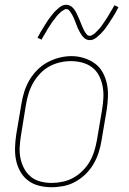

<svg xmlns="http://www.w3.org/2000/svg" viewBox="-20 -776 540 804"><path d="M195 8Q169 8 143 1.5Q117 -5 97 -20.5Q77 -36 64.5 -58.5Q52 -81 47 -106.5Q42 -132 43 -159Q44 -186 48 -213L70 -343Q74 -368 82 -393Q90 -418 103.5 -441Q117 -464 136.5 -483.5Q156 -503 179.5 -515.5Q203 -528 228.5 -534.5Q254 -541 279 -541Q306 -541 331.5 -533Q357 -525 377.5 -510Q398 -495 410.5 -472Q423 -449 428 -423.5Q433 -398 432 -371Q431 -344 427 -317L405 -187Q401 -162 393 -137Q385 -112 371.5 -89Q358 -66 338.5 -47Q319 -28 295.5 -15Q272 -2 246.5 3Q221 8 195 8ZM196 -10Q219 -10 242.5 -15Q266 -20 287 -31.5Q308 -43 326 -61Q344 -79 356 -100Q368 -121 375 -144Q382 -167 386 -190L408 -320Q412 -344 413 -368.5Q414 -393 409.5 -416Q405 -439 394.5 -459.5Q384 -480 365.5 -494Q347 -508 324 -514Q301 -520 277 -520Q253 -520 230 -514.5Q207 -509 186 -497.5Q165 -486 148 -468Q131 -450 119 -429Q107 -408 100 -385.5Q93 -363 89 -340L68 -210Q64 -186 62.5 -161.5Q61 -137 65.5 -114.5Q70 -92 80.5 -71.5Q91 -51 108.5 -36.5Q126 -22 149 -16Q172 -10 196 -10ZM356 -608Q349 -608 343 -610.5Q337 -613 332.5 -617Q328 -621 324.5 -625.5Q321 -630 318 -635Q315 -640 312 -645.5Q309 -651 306.5 -656.5Q304 -662 302 -667.5Q300 -673 297.5 -679.5Q295 -686 292.5 -692Q290 -698 287.5 -703.5Q285 -709 282.5 -713.5Q280 -718 276 -724Q272 -730 268 -734Q264 -738 258 -738Q253 -738 251 -736.5Q249 -735 245 -733Q241 -731 236 -727Q231 -723 225.5 -717Q220 -711 217.5 -708.5Q215 -706 213 -702.5Q211 -699 208.5 -696Q206 -693 203 -689.5Q200 -686 197.5 -682Q195 -678 192 -673.5Q189 -669 186 -664.5Q183 -660 180 -655Q177 -650 174 -644.5Q171 -639 167.5 -633.5Q164 -628 160.5 -622Q157 -616 154 -610L137 -618Q143 -630 149 -640Q155 -650 160.5 -659Q166 -668 171 -676Q176 -684 181 -691.5Q186 -699 191 -705Q196 -711 200 -716.5Q204 -722 212 -730Q220 -738 227.5 -744Q235 -750 242 -753Q249 -756 258 -756Q264 -756 270 -753.5Q276 -751 280.5 -747.5Q285 -744 289 -739Q293 -734 296 -729Q299 -724 301.5 -718.5Q304 -713 306.5 -707.5Q309 -702 311.5 -696.5Q314 -691 316.5 -684.5Q319 -678 321.5 -672Q324 -666 326.5 -660.5Q329 -655 331 -650.5Q333 -646 337 -640Q341 -634 345 -630Q349 -626 356 -626Q360 -626 362.5 -627.5Q365 -629 369 -631Q373 -633 377.5 -637Q382 -641 387.5 -647Q393 -653 395.5 -655.5Q398 -658 400.5 -661.5Q403 -665 405.5 -668Q408 -671 410.5 -675Q413 -679 415.5 -682.5Q418 -686 421 -690.5Q424 -695 427 -699.5Q430 -704 433 -709Q436 -714 439 -719.5Q442 -725 445.5 -730.5Q449 -736 452.5 -742Q456 -748 459 -754L476 -746Q470 -734 464.5 -724Q459 -714 453 -705Q447 -696 442 -688Q437 -680 432 -672.5Q427 -665 422.5 -659Q418 -653 413.5 -647.5Q409 -642 401 -634Q393 -626 385.5 -620Q378 -614 371 -611Q364 -608 356 -608Z"/></svg>

Font: Iosevka Curly Slab ThObl
Style: Regular
Weight: 100
Italic angle: -9°
Monospace: yes
Designer: Belleve Invis
Foundry: Belleve Invis
Version: Version 11.0.0; ttfautohint (v1.8.3)